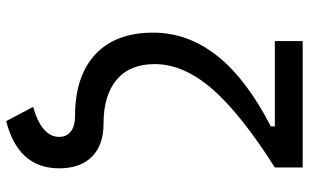

<svg xmlns="http://www.w3.org/2000/svg" viewBox="-210 -562 1007 626"><g transform="rotate(90 293.0 -248.5)"><path d="M374.5 234.4 328.1 146.5Q377.4 132.3 401.6 111.1Q425.8 89.8 425.8 61.5Q425.8 37.1 408 23.4Q390.1 9.8 357.4 9.8Q228 9.8 157 -56.2Q85.9 -122.1 85.9 -245.1Q85.9 -472.2 391.6 -628.4V-664.6L525.4 -641.6Q348.1 -528.8 268.3 -436Q188.5 -343.3 188.5 -250Q188.5 -168.5 239.5 -125.7Q290.5 -83 383.8 -83Q452.6 -83 490.5 -45.2Q528.3 -7.3 528.3 61.5Q528.3 128.4 490 171.4Q451.7 214.4 374.5 234.4ZM113.3 -641.6V-732.4H525.4V-641.6Z"/></g></svg>

Font: Cascadia Mono
Style: Regular
Weight: 400
Monospace: yes
Designer: Aaron Bell
Foundry: Saja Typeworks
Version: Version 2404.023